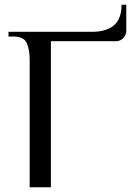

<svg xmlns="http://www.w3.org/2000/svg" viewBox="-20 -795 575 815"><path d="M106 0V-540Q106 -585 93.5 -612.5Q81 -640 36 -640H16V-660H371Q431 -660 463.5 -687.5Q496 -715 496 -775H516V-665Q516 -653 510 -642.5Q504 -632 494 -626Q484 -620 471 -620H196V0Z"/></svg>

Font: El Messiri
Style: Regular
Weight: 400
Designer: Mohamed Gaber
Foundry: Kief Type Foundry
Version: Version 2.020